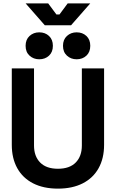

<svg xmlns="http://www.w3.org/2000/svg" viewBox="-20 -1106 688 1140"><path d="M50 -246V-700H182V-242Q182 -178 218.5 -141Q255 -104 324 -104Q393 -104 429.5 -141Q466 -178 466 -242V-700H598V-246Q598 -166 565.5 -107.5Q533 -49 471.5 -17.5Q410 14 324 14Q238 14 176.5 -17.5Q115 -49 82.5 -107.5Q50 -166 50 -246ZM354 -834Q354 -871 377.5 -892.5Q401 -914 435 -914Q470 -914 493 -892.5Q516 -871 516 -834Q516 -797 493 -775.5Q470 -754 435 -754Q401 -754 377.5 -775.5Q354 -797 354 -834ZM132 -834Q132 -871 155.5 -892.5Q179 -914 213 -914Q248 -914 271 -892.5Q294 -871 294 -834Q294 -797 271 -775.5Q248 -754 213 -754Q179 -754 155.5 -775.5Q132 -797 132 -834ZM246 -956 132 -1086H266L315 -1020H333L382 -1086H516L402 -956Z"/></svg>

Font: Space Grotesk Frontify
Style: Bold
Weight: 700
Designer: Florian Karsten
Version: Version 2.000